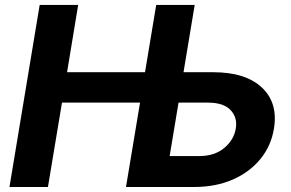

<svg xmlns="http://www.w3.org/2000/svg" viewBox="-20 -747 1161 767"><path d="M17.8 0 138.5 -727.3H292.3L247.9 -458.5H559.3L604 -727.3H757.8L713.1 -458.5H831.7Q961.3 -458.5 1026.5 -397Q1091.6 -335.6 1074.2 -232.2Q1062.9 -163.7 1019.9 -111.3Q976.9 -58.9 909.3 -29.5Q841.6 0 755.3 0H483.3L539.4 -337H227.6L171.5 0ZM693.2 -337 657.7 -123.6H775.9Q837.7 -123.6 876.2 -156.2Q914.8 -188.9 921.9 -233.7Q929.3 -277 901.3 -307Q873.2 -337 811.4 -337Z"/></svg>

Font: Inter UI
Style: Bold Italic
Weight: 700
Italic angle: 9.39999°
Designer: Rasmus Andersson
Foundry: rsms
Version: 3.2;8d6f07862